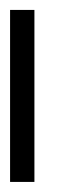

<svg xmlns="http://www.w3.org/2000/svg" viewBox="-20 -361 113 381"><path d="M0 0V-341.3H48.3V0Z"/></svg>

Font: FS Mondwest Regular
Style: Regular
Weight: 400
Designer: NZWStudios2024
Foundry: https://fontstruct.com
Version: Version 1.0